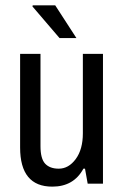

<svg xmlns="http://www.w3.org/2000/svg" viewBox="-20 -685 459 716"><path d="M202 -543 101 -661 102 -665H186L265 -543ZM307 0 297 -56H291Q255 11 175 11Q55 11 55 -135V-484H131V-140Q131 -93 148.5 -74.5Q166 -56 199 -56Q236 -56 262.5 -92Q289 -128 289 -188V-484H364V0Z"/></svg>

Font: Pragati Narrow
Style: Regular
Weight: 400
Designer: Hector Gatti, Marcela Romero, Pablo Cosgaya and Nicolas Silva
Foundry: Omnibus-Type
Version: Version 1.010; ttfautohint (v1.3)